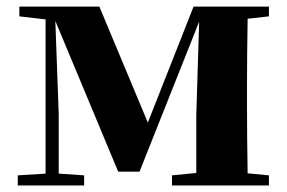

<svg xmlns="http://www.w3.org/2000/svg" viewBox="-20 -566 875 586"><path d="M800.8 -516.1 735.8 -508.8Q733.9 -392.6 733.9 -308.1V-237.8Q733.9 -153.3 735.8 -37.1L800.8 -30.8V0H504.9V-30.8L579.1 -38.1V-215.8L587.9 -500L405.8 -42H340.8L148.9 -502L159.2 -217.8V-36.1L236.8 -30.8V0H34.2V-30.8L119.1 -36.1V-506.8L39.1 -516.1V-545.9H283.2L431.2 -191.9L570.8 -545.9H800.8Z"/></svg>

Font: Noto Serif JP Black
Style: Regular
Weight: 900
Designer: Ryoko NISHIZUKA  (kana & ideographs); Frank Grießhammer (Latin, Greek & Cyrillic); Wenlong ZHANG  (bopomofo); Sandoll Co
Foundry: Adobe Systems Incorporated
Version: Version 1.001;PS 1.001;hotconv 16.6.54;makeotf.lib2.5.65590